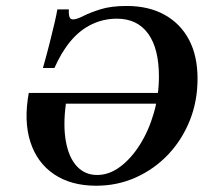

<svg xmlns="http://www.w3.org/2000/svg" viewBox="-20 -602 700 634"><path d="M297.6 11.3Q214.5 11.3 158.5 -26.6Q102.4 -64.5 80.2 -133.5Q58.1 -202.4 75 -295.2H555.6L551.6 -259.7H197.6Q187.9 -187.9 197.6 -134.7Q207.3 -81.5 233.9 -52.8Q260.5 -24.2 300.8 -24.2Q340.3 -24.2 376.6 -51.2Q412.9 -78.2 441.9 -124.2Q471 -170.2 487.9 -228.6Q504.8 -287.1 504.8 -349.2Q504.8 -441.9 469 -491.1Q433.1 -540.3 366.1 -540.3Q321.8 -540.3 283.1 -521.8Q244.4 -503.2 213.7 -466.9Q183.1 -430.6 159.7 -377.4H121.8Q136.3 -429 145.2 -464.9Q154 -500.8 160.1 -526.2Q166.1 -551.6 169.4 -571H207.3Q206.5 -553.2 209.7 -545.6Q212.9 -537.9 221 -537.9Q233.1 -537.9 255.2 -549.2Q277.4 -560.5 312.1 -571.4Q346.8 -582.3 398.4 -582.3Q471 -582.3 523.4 -553.2Q575.8 -524.2 604 -471Q632.3 -417.7 632.3 -341.9Q632.3 -267.7 606.5 -203.6Q580.6 -139.5 535.1 -91.5Q489.5 -43.5 428.6 -16.1Q367.7 11.3 297.6 11.3Z"/></svg>

Font: Playfair 9pt
Style: Bold Italic
Weight: 700
Italic angle: -15.6°
Designer: Claus Eggers Sørensen
Foundry: Claus Eggers Sørensen
Version: Version 2.203